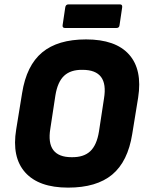

<svg xmlns="http://www.w3.org/2000/svg" viewBox="-20 -846 660 877"><path d="M291 11Q157 11 95 -58.5Q33 -128 54 -255L81 -421Q101 -547 172.5 -606.5Q244 -666 373 -666Q508 -666 569.5 -597Q631 -528 611 -400L584 -234Q564 -108 492.5 -48.5Q421 11 291 11ZM307 -128Q362 -127 392 -155Q422 -183 432 -245L455 -396Q466 -462 441.5 -494.5Q417 -527 357 -527Q303 -528 273 -500Q243 -472 233 -410L210 -259Q199 -193 223.5 -160.5Q248 -128 307 -128ZM278 -718Q264 -718 266 -731L278 -812Q280 -826 293 -826H528Q540 -826 538 -812L526 -731Q525 -718 511 -718Z"/></svg>

Font: Sofia Sans Semi Condensed Black
Style: Italic
Weight: 900
Italic angle: -9°
Version: Version 4.100